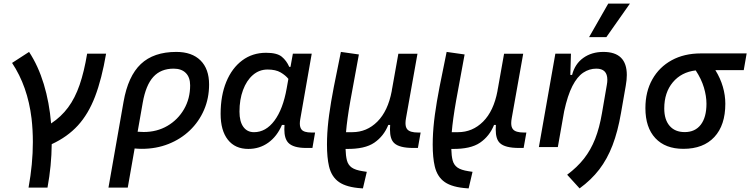

<svg xmlns="http://www.w3.org/2000/svg" viewBox="-20 -815 4158 1064"><path d="M138.2 224.6Q162.1 92.8 162.1 -27.8Q162.1 -95.2 154.8 -158.7Q133.3 -336.4 46.9 -466.3L141.1 -527.3Q191.9 -450.2 222.7 -348.9Q253.4 -247.6 263.2 -130.9Q318.8 -167.5 357.4 -219.5Q396 -271.5 421.1 -344.5Q446.3 -417.5 462.9 -517.6H567.9Q543.9 -377 506.8 -280Q469.7 -183.1 411.6 -119.6Q353.5 -56.2 266.6 -16.1Q265.6 102.5 243.2 224.6Z M957 -527.3Q1043.5 -527.3 1091.1 -480.2Q1138.7 -433.1 1138.7 -346.7Q1138.7 -270.5 1110.6 -205.6Q1082.5 -140.6 1032 -92.3Q981.4 -43.9 913.6 -17.1Q845.7 9.8 765.6 9.8Q746.6 9.8 726.1 7.8L688 224.6H581.1L664.6 -250.5Q689.5 -393.1 760.5 -460.2Q831.5 -527.3 957 -527.3ZM742.7 -85Q758.8 -83.5 776.4 -83.5Q849.6 -83.5 907.7 -117.4Q965.8 -151.4 999.8 -210Q1033.7 -268.6 1033.7 -341.8Q1033.7 -386.2 1009.8 -410.4Q985.8 -434.6 942.4 -434.6Q871.1 -434.6 829.6 -388.9Q788.1 -343.3 771 -246.1Z M1589.8 -444.3 1603 -517.6H1707.5L1644 -154.8Q1641.6 -141.6 1641.6 -130.4Q1641.6 -109.9 1650.4 -98.1Q1663.1 -80.6 1706.1 -80.6H1726.1L1711.4 4.9H1676.8Q1605 4.9 1577.6 -23.9Q1555.7 -47.4 1555.7 -97.7Q1555.7 -109.4 1556.6 -122.6H1542.5Q1515.1 -59.1 1466.8 -24.4Q1418.5 10.3 1356 10.3Q1282.7 10.3 1242.7 -40.8Q1202.6 -91.8 1202.6 -184.1Q1202.6 -285.6 1234.1 -361.8Q1265.6 -438 1322.3 -480.2Q1378.9 -522.5 1454.6 -522.5Q1515.1 -522.5 1541.5 -500.7Q1567.9 -479 1583 -444.3ZM1462.9 -429.7Q1416.5 -429.7 1381.3 -399.2Q1346.2 -368.7 1326.7 -315.9Q1307.1 -263.2 1307.1 -196.3Q1307.1 -141.6 1328.4 -112.1Q1349.6 -82.5 1387.7 -82.5Q1453.1 -82.5 1500.7 -146.2Q1548.3 -210 1568.8 -325.7L1578.1 -377.9Q1562.5 -397.5 1535.2 -413.6Q1507.8 -429.7 1462.9 -429.7Z M1991.2 229 1983.4 228.5Q1900.9 223.1 1858.9 194.1Q1816.9 165 1803.2 106.4Q1792 58.1 1792 -13.7Q1792 -29.3 1792.5 -45.9Q1794.4 -108.9 1804 -179Q1813.5 -249 1830.1 -334.2Q1846.7 -419.4 1869.1 -527.3L1968.8 -513.2Q1939.5 -357.9 1921.4 -255.4Q1903.3 -152.8 1897.5 -82.5H1932.1Q2012.7 -82.5 2071.3 -141.1Q2129.9 -199.7 2150.9 -310.5L2152.3 -320.8Q2152.8 -323.2 2153.3 -325.7V-325.2L2187.5 -517.1H2293.5L2230 -160.6Q2227.1 -145 2227.1 -132.8Q2227.1 -109.9 2236.8 -98.6Q2251.5 -80.6 2296.9 -80.6H2311L2295.9 4.9H2270.5Q2192.9 4.9 2164.6 -22Q2141.1 -43.5 2141.1 -97.2Q2141.1 -109.4 2142.1 -122.6H2131.8Q2106.9 -60.5 2054.4 -24.4Q2002 11.7 1900.4 10.3H1895Q1896 48.8 1902.6 74Q1909.2 99.1 1929 113.3Q1948.7 127.4 1990.2 133.8L2012.7 137.2Z M2577.1 229 2569.3 228.5Q2486.8 223.1 2444.8 194.1Q2402.8 165 2389.2 106.4Q2377.9 58.1 2377.9 -13.7Q2377.9 -29.3 2378.4 -45.9Q2380.4 -108.9 2389.9 -179Q2399.4 -249 2416 -334.2Q2432.6 -419.4 2455.1 -527.3L2554.7 -513.2Q2525.4 -357.9 2507.3 -255.4Q2489.3 -152.8 2483.4 -82.5H2518.1Q2598.6 -82.5 2657.2 -141.1Q2715.8 -199.7 2736.8 -310.5L2738.3 -320.8Q2738.8 -323.2 2739.3 -325.7V-325.2L2773.4 -517.1H2879.4L2815.9 -160.6Q2813 -145 2813 -132.8Q2813 -109.9 2822.8 -98.6Q2837.4 -80.6 2882.8 -80.6H2897L2881.8 4.9H2856.4Q2778.8 4.9 2750.5 -22Q2727.1 -43.5 2727.1 -97.2Q2727.1 -109.4 2728 -122.6H2717.8Q2692.9 -60.5 2640.4 -24.4Q2587.9 11.7 2486.3 10.3H2481Q2481.9 48.8 2488.5 74Q2495.1 99.1 2514.9 113.3Q2534.7 127.4 2576.2 133.8L2598.6 137.2Z M2966.3 0 3057.6 -517.6H3144L3140.6 -399.9H3150.4Q3166 -460.9 3212.4 -494.1Q3258.8 -527.3 3323.7 -527.3Q3453.6 -527.3 3453.6 -399.4Q3453.6 -372.6 3447.8 -340.3L3421.4 -189Q3403.8 -86.4 3374.5 -10Q3345.2 66.4 3300.8 124.3Q3256.3 182.1 3191.9 229L3123 153.3Q3178.2 112.3 3216.1 64.2Q3253.9 16.1 3278.1 -45.4Q3302.2 -106.9 3315.9 -188L3342.8 -344.2Q3345.7 -359.9 3345.7 -373Q3345.7 -434.6 3284.7 -434.6Q3245.6 -434.6 3212.2 -412.4Q3178.7 -390.1 3152.1 -338.4Q3125.5 -286.6 3106.4 -198.7L3071.3 0ZM3244.6 -609.4 3350.6 -794.9H3470.7L3340.3 -609.4Z M3767.1 9.8Q3667 9.8 3611.8 -49.3Q3556.6 -108.4 3556.6 -215.8Q3556.6 -307.1 3595 -375.2Q3633.3 -443.4 3702.4 -481.2Q3771.5 -519 3863.8 -519H4117.7L4101.6 -426.3H3944.3Q3972.2 -381.3 3985.8 -334.2Q3999.5 -287.1 3999.5 -240.2Q3999.5 -121.1 3938.7 -55.7Q3877.9 9.8 3767.1 9.8ZM3835.4 -424.8Q3755.9 -415.5 3708.5 -358.9Q3661.1 -302.2 3661.1 -213.9Q3661.1 -151.9 3690.9 -117.4Q3720.7 -83 3774.4 -83Q3832 -83 3863.5 -124Q3895 -165 3895 -240.2Q3895 -282.2 3880.9 -329.8Q3866.7 -377.4 3835.4 -424.8Z"/></svg>

Font: CaskaydiaCove NFP
Style: Italic
Weight: 400
Italic angle: -10°
Designer: Aaron Bell
Foundry: Saja Typeworks
Version: Version 2111.001; VTT 6.35;Nerd Fonts 3.1.1